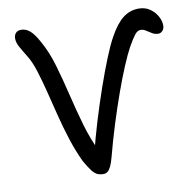

<svg xmlns="http://www.w3.org/2000/svg" viewBox="-80 -789 882 882"><g transform="rotate(-10 360.5 -348.5)"><path d="M333 11.2Q317.4 11.2 305.3 6Q293.2 0.8 280.1 -15.7Q267 -32.2 248.6 -64.8Q223.8 -117.6 205.1 -176Q186.4 -234.4 171.5 -293.9Q156.6 -353.4 143 -407.5Q129.4 -461.6 115.3 -506.1Q101.2 -550.6 84.4 -578.4Q62.6 -613.8 51.7 -633.8Q40.8 -653.8 40.8 -673Q40.8 -687.4 49.3 -697.3Q57.8 -707.2 74.6 -707.2Q96.8 -707.2 115.6 -691.1Q134.4 -675 155.2 -636.2Q185 -583.8 204.7 -516.3Q224.4 -448.8 242 -375Q259.6 -301.2 280.4 -229Q301.2 -156.8 332.4 -93.6L306.2 -83Q324.2 -157.2 347.8 -234.6Q371.4 -312 396.4 -383.8Q421.4 -455.6 444.3 -512.1Q467.2 -568.6 485.4 -601.2Q517 -658.8 549.5 -684.1Q582 -709.4 623.4 -709.4Q653 -709.4 674.9 -694.4Q696.8 -679.4 709.1 -657.2Q721.4 -635 721.4 -614.2Q721.4 -598.8 713 -589.4Q704.6 -580 692.8 -580Q677.2 -580 664.1 -588.1Q651 -596.2 639.1 -603.8Q627.2 -611.4 615 -611.4Q600.6 -611.4 587.9 -595.5Q575.2 -579.6 553.6 -541.2Q537.4 -511.6 516 -460.7Q494.6 -409.8 471.2 -344.6Q447.8 -279.4 424.8 -206.1Q401.8 -132.8 382.4 -58.6Q375.6 -32.8 368.2 -17.4Q360.8 -2 352.2 4.6Q343.6 11.2 333 11.2Z"/></g></svg>

Font: Shantell Sans Light
Style: Regular
Weight: 300
Designer: Stephen Nixon, Anya Danilova, Shantell Martin
Foundry: Arrow Type
Version: Version 1.011;[c5ecc13dd]